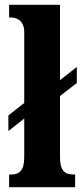

<svg xmlns="http://www.w3.org/2000/svg" viewBox="-20 -780 342 800"><path d="M18 0H293V-53H284C252 -53 230 -67 230 -125V-380L300 -434V-501L230 -446V-760H18V-707H27C43 -707 81 -699 81 -646V-351L15 -299V-234L81 -286V-125C81 -67 59 -53 27 -53H18Z"/></svg>

Font: Noto Serif Lao ExtraCondensed ExtraBold
Style: Regular
Weight: 800
Width: 2
Designer: Monotype Design Team
Foundry: Monotype Imaging Inc.
Version: Version 2.003